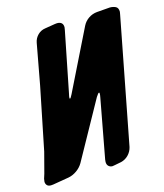

<svg xmlns="http://www.w3.org/2000/svg" viewBox="-156 -812 759 889"><g transform="rotate(-15 223.5 -367.5)"><path d="M375 -82Q370 -61 355 -45.5Q340 -30 319 -25L288 -19Q278 -17 276 -17Q265 -17 257.5 -24Q250 -31 250 -44Q250 -51 251 -55L304 -340Q305 -345 305.5 -349Q306 -353 306 -356Q306 -361 305 -361.5Q304 -362 303 -362Q300 -362 289 -345L136 -69Q125 -50 106 -36.5Q87 -23 66 -19L-11 -6Q-15 -5 -22 -5Q-35 -5 -41 -12Q-47 -19 -47 -29Q-47 -33 -45 -43L-38 -65L-12 -164L49 -465L85 -660Q89 -681 104 -696Q119 -711 140 -714L189 -722Q193 -723 199 -723Q228 -723 228 -696Q228 -693 226 -683L168 -392Q165 -380 165 -374Q165 -372 165.5 -371.5Q166 -371 166 -370Q166 -370 167 -370Q170 -370 179 -388L322 -678Q332 -698 350.5 -710.5Q369 -723 391 -725L454 -730Q470 -730 482 -724Q494 -718 494 -699Q494 -697 492 -687Z"/></g></svg>

Font: Bangerz 2
Style: Regular
Weight: 400
Designer: vernon adams
Foundry: Vernon Adams
Version: Version 2.10;December 28, 2023;FontCreator 13.0.0.2683 64-bi